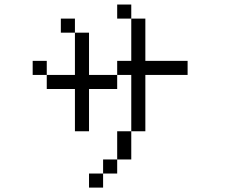

<svg xmlns="http://www.w3.org/2000/svg" viewBox="-20 -770 1040 852"><path d="M812.5 -437.5V-500H625V-687.5H562.5V-500H500V-437.5H375V-625H312.5V-437.5H187.5V-375H312.5V-187.5H375V-375H500V-437.5H562.5Q562.5 -437.5 562.5 -187.5H500Q500 -187.5 500 -62.5H437.5V0H375V62.5H437.5V0H500V-62.5H562.5Q562.5 -62.5 562.5 -187.5H625Q625 -187.5 625 -437.5ZM187.5 -437.5V-500H125V-437.5ZM312.5 -625V-687.5H250V-625ZM562.5 -687.5V-750H500V-687.5Z"/></svg>

Font: Unifont
Style: Regular
Weight: 500
Version: Version 15.1.04